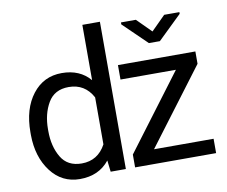

<svg xmlns="http://www.w3.org/2000/svg" viewBox="-83 -866 1158 978"><g transform="rotate(-10 496.5 -376.5)"><path d="M414.1 0 407.2 -59.1Q352.5 9.8 254.4 9.8Q161.6 9.8 104.5 -65.4Q47.4 -140.6 46.4 -254.4V-268.6Q46.4 -389.6 103.8 -463.9Q161.1 -538.1 255.4 -538.1Q348.6 -538.1 401.9 -475.6V-761.7H492.7V0ZM674.8 -739.7 748 -666.5 821.3 -739.7H899.9V-731L776.4 -611.3H719.7L597.7 -729.5V-739.7ZM544.9 -453.6V-528.3H945.3V-464.4L651.4 -74.2H959.5V0H540.5V-66.4L831.5 -453.6ZM137.2 -258.3Q137.2 -179.7 170.4 -123.3Q203.6 -66.9 276.9 -66.9Q360.8 -66.9 401.9 -143.6V-386.7Q361.3 -461.9 277.8 -461.9Q204.1 -461.9 170.7 -404.5Q137.2 -347.2 137.2 -268.6Z"/></g></svg>

Font: LXGW WenKai Screen R
Style: Regular
Weight: 400
Designer: Fontworks Inc.
Version: Version 1.235;May 31, 2022